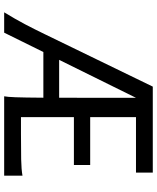

<svg xmlns="http://www.w3.org/2000/svg" viewBox="64 -817 753 921"><g transform="rotate(90 440.5 -356.5)"><path d="M441.9 0Q443.4 -8.3 444.6 -20.8Q445.8 -33.2 446.5 -54.2Q447.3 -75.2 447.8 -107.4Q448.2 -139.6 448.7 -188H229.5L136.7 0H39.1Q55.7 -26.9 69.3 -51Q83 -75.2 95.5 -98.4Q107.9 -121.6 119.6 -145.3Q131.3 -168.9 144 -194.8L395.5 -712.9H808.1V-632.3H542V-412.6H771.5V-334.5H542V-80.6H622.1Q694.8 -80.6 744.1 -81.5Q793.5 -82.5 822.8 -87.9V0ZM267.1 -263.7H448.7Q449.2 -329.6 449.2 -419.4V-632.3Z"/></g></svg>

Font: Andika Basic
Style: Regular
Weight: 400
Designer: Annie Olsen & Victor Gaultney
Foundry: SIL International
Version: Version 1.000